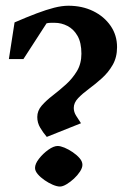

<svg xmlns="http://www.w3.org/2000/svg" viewBox="-20 -648 456 683"><path d="M146.4 -161Q133.1 -176.5 122.9 -193.9Q112.6 -211.2 112.6 -231.7Q112.6 -254.1 128.5 -272.4Q144.4 -290.6 168 -308.7Q191.6 -326.9 214.8 -347.8Q237.9 -368.7 253.8 -395.2Q269.6 -421.7 269.6 -457Q269.6 -496.2 255.9 -520.2Q242.3 -544.1 220.4 -555.5Q198.6 -566.9 174.4 -566.9Q166.9 -566.9 160 -566.8Q153.1 -566.8 145.6 -565L63.4 -438H11.6L31.8 -568.3Q75.9 -587.4 110.6 -600.5Q145.3 -613.6 172.8 -620.6Q200.4 -627.6 223.4 -627.6Q272.2 -627.6 311.3 -608.6Q350.4 -589.5 373.4 -556.2Q396.4 -522.9 396.4 -480.4Q396.4 -444.2 380.9 -417.2Q365.4 -390.2 342.4 -369.6Q319.4 -348.9 296.4 -332Q273.4 -315.1 257.9 -298.8Q242.4 -282.5 242.4 -264Q242.4 -249.5 251 -236Q259.6 -222.5 268.1 -209.6ZM193.3 15.6Q182.9 15.6 168.1 9.4Q153.4 3.2 138.8 -6.9Q124.1 -17 114.4 -28.4Q104.6 -39.9 104.6 -50.6Q104.6 -65.4 118.8 -83.5Q132.9 -101.6 151.9 -115.2Q170.9 -128.7 185.1 -128.7Q194.9 -128.7 209.5 -122.7Q224.1 -116.6 238.9 -106.5Q253.7 -96.4 263.5 -84.9Q273.2 -73.5 273.2 -61.7Q273.2 -51 264.6 -37.7Q256 -24.5 243 -12.4Q230 -0.4 216.5 7.6Q203 15.6 193.3 15.6Z"/></svg>

Font: Ancizar Serif Light
Style: Regular
Weight: 300
Designer: Cesar Puertas, Viviana Monsalve, Julian Moncada, Julian Prieto, Jose Castro, Felipe Aragon, Mariel Hernandez, Sara Alarc
Version: Version 8.100